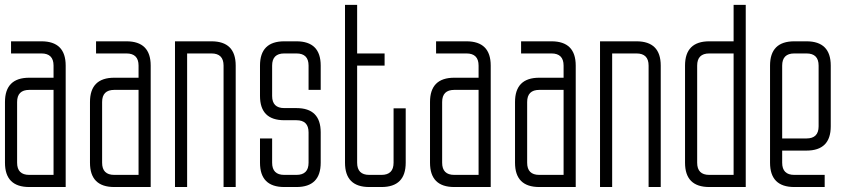

<svg xmlns="http://www.w3.org/2000/svg" viewBox="-20 -752 3458 772"><path d="M195.3 -390.6H97.7Q48.8 -390.6 48.8 -341.8V-97.7Q48.8 -48.8 97.7 -48.8H195.3ZM195.3 -439.5V-488.3Q195.3 -537.1 146.5 -537.1H24.4V-585.9H146.5Q244.1 -585.9 244.1 -488.3V0H97.7Q0 0 0 -97.7V-341.8Q0 -439.5 97.7 -439.5Z M537.1 -390.6H439.5Q390.6 -390.6 390.6 -341.8V-97.7Q390.6 -48.8 439.5 -48.8H537.1ZM537.1 -439.5V-488.3Q537.1 -537.1 488.3 -537.1H366.2V-585.9H488.3Q585.9 -585.9 585.9 -488.3V0H439.5Q341.8 0 341.8 -97.7V-341.8Q341.8 -439.5 439.5 -439.5Z M732.4 -537.1V0H683.6V-585.9H830.1Q927.7 -585.9 927.7 -488.3V0H878.9V-488.3Q878.9 -537.1 830.1 -537.1Z M1123 -585.9H1171.9Q1269.5 -585.9 1269.5 -488.3V-390.6H1220.7V-488.3Q1220.7 -537.1 1171.9 -537.1H1123Q1074.2 -537.1 1074.2 -488.3V-366.2Q1074.2 -317.4 1123 -317.4H1171.9Q1269.5 -317.4 1269.5 -219.7V-97.7Q1269.5 0 1171.9 0H1123Q1025.4 0 1025.4 -97.7V-195.3H1074.2V-97.7Q1074.2 -48.8 1123 -48.8H1171.9Q1220.7 -48.8 1220.7 -97.7V-219.7Q1220.7 -268.6 1171.9 -268.6H1123Q1025.4 -268.6 1025.4 -366.2V-488.3Q1025.4 -585.9 1123 -585.9Z M1416 -732.4H1367.2V-97.7Q1367.2 0 1464.8 0H1513.7Q1611.3 0 1611.3 -97.7V-316.4H1562.5V-97.7Q1562.5 -48.8 1513.7 -48.8H1464.8Q1416 -48.8 1416 -97.7V-488.3H1526.4V-537.1H1416Z M1904.3 -390.6H1806.6Q1757.8 -390.6 1757.8 -341.8V-97.7Q1757.8 -48.8 1806.6 -48.8H1904.3ZM1904.3 -439.5V-488.3Q1904.3 -537.1 1855.5 -537.1H1733.4V-585.9H1855.5Q1953.1 -585.9 1953.1 -488.3V0H1806.6Q1709 0 1709 -97.7V-341.8Q1709 -439.5 1806.6 -439.5Z M2246.1 -390.6H2148.4Q2099.6 -390.6 2099.6 -341.8V-97.7Q2099.6 -48.8 2148.4 -48.8H2246.1ZM2246.1 -439.5V-488.3Q2246.1 -537.1 2197.3 -537.1H2075.2V-585.9H2197.3Q2294.9 -585.9 2294.9 -488.3V0H2148.4Q2050.8 0 2050.8 -97.7V-341.8Q2050.8 -439.5 2148.4 -439.5Z M2441.4 -537.1V0H2392.6V-585.9H2539.1Q2636.7 -585.9 2636.7 -488.3V0H2587.9V-488.3Q2587.9 -537.1 2539.1 -537.1Z M2832 -537.1Q2783.2 -537.1 2783.2 -488.3V-97.7Q2783.2 -48.8 2832 -48.8H2929.7V-537.1ZM2832 0Q2734.4 0 2734.4 -97.7V-488.3Q2734.4 -585.9 2832 -585.9H2929.7V-732.4H2978.5V0Z M3125 -195.3H3222.7Q3271.5 -195.3 3271.5 -244.1V-488.3Q3271.5 -537.1 3222.7 -537.1H3173.8Q3125 -537.1 3125 -488.3ZM3125 -146.5V-97.7Q3125 -48.8 3173.8 -48.8H3295.9V0H3173.8Q3076.2 0 3076.2 -97.7V-488.3Q3076.2 -585.9 3173.8 -585.9H3222.7Q3320.3 -585.9 3320.3 -488.3V-244.1Q3320.3 -146.5 3222.7 -146.5Z"/></svg>

Font: Daray
Style: Regular
Weight: 400
Designer: Maxim Raikov
Foundry: Maxim Raikov
Version: Version 1.00 May 24, 2021, initial release